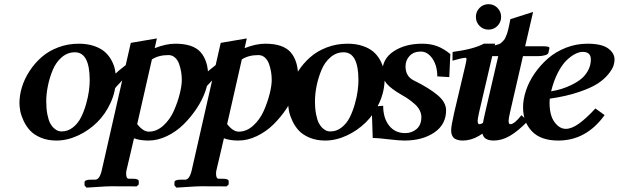

<svg xmlns="http://www.w3.org/2000/svg" viewBox="-20 -651 2920 906"><path d="M271 -30.8Q300.3 -30.8 324.2 -49.8Q348.1 -68.8 362.3 -97.2Q376.5 -125.5 386.2 -159.9Q396 -194.3 399.7 -222.4Q403.3 -250.5 403.3 -272Q403.3 -404.3 333.5 -404.3Q298.8 -404.3 271.5 -380.9Q244.1 -357.4 229 -321Q213.9 -284.7 206.1 -246.3Q198.2 -208 198.2 -172.9Q198.2 -137.7 203.6 -110.8Q209 -84 216.8 -69.3Q224.6 -54.7 235.4 -45.4Q246.1 -36.1 254.4 -33.4Q262.7 -30.8 271 -30.8ZM71.8 -164.6Q71.8 -201.2 83.5 -239.7Q95.2 -278.3 118.9 -314.9Q142.6 -351.6 175.3 -380.6Q208 -409.7 253.9 -427.2Q299.8 -444.8 351.6 -444.8Q391.6 -444.8 422.9 -434.3Q454.1 -423.8 473.4 -407.2Q492.7 -390.6 505.1 -368.2Q517.6 -345.7 522.2 -324Q526.9 -302.2 526.9 -278.8Q526.9 -221.2 502.2 -166.7Q477.5 -112.3 438 -73.5Q398.4 -34.7 347.7 -11.2Q296.9 12.2 246.1 12.2Q205.1 12.2 173.1 -1.2Q141.1 -14.6 122.6 -34.4Q104 -54.2 92 -79.6Q80.1 -105 75.9 -125.7Q71.8 -146.5 71.8 -164.6Z M573.2 -343.8 597.2 -448.7 720.2 -469.7 710 -423.8Q763.2 -444.8 807.1 -444.8Q892.1 -444.8 927.2 -404.1Q962.4 -363.3 962.4 -289.6Q962.4 -257.8 948 -217.5Q933.6 -177.2 906.7 -137.2Q879.9 -97.2 845.7 -63.5Q811.5 -29.8 767.8 -8.8Q724.1 12.2 680.2 12.2Q639.6 12.2 612.3 1.5Q606 31.2 592.5 86.4Q579.1 141.6 576.7 153.3Q575.2 160.2 575.2 168.5Q575.2 192.4 587.9 192.4H606.4Q634.8 192.4 634.8 204.1V219.2L625 228.5Q625 228 504.9 228Q482.9 228 435.5 231.4L388.2 234.4L378.9 224.1V209Q378.9 196.8 410.2 196.8H429.2Q450.2 196.8 460.4 151.9L556.6 -271.5Q528.8 -243.7 509.8 -217.8L474.1 -248.5Q507.8 -293.9 573.2 -343.8ZM837.9 -273.9Q837.9 -293.5 834.7 -312.3Q831.5 -331.1 825 -349.6Q818.4 -368.2 805.4 -379.6Q792.5 -391.1 774.9 -391.1Q728 -391.1 696.8 -370.6L627.4 -65.4Q655.3 -29.8 682.1 -29.8Q719.2 -29.8 750.7 -58.3Q782.2 -86.9 800.3 -127.9Q818.4 -168.9 828.1 -208Q837.9 -247.1 837.9 -273.9Z M997.6 -343.8 1021.5 -448.7 1144.5 -469.7 1134.3 -423.8Q1187.5 -444.8 1231.4 -444.8Q1316.4 -444.8 1351.6 -404.1Q1386.7 -363.3 1386.7 -289.6Q1386.7 -257.8 1372.3 -217.5Q1357.9 -177.2 1331.1 -137.2Q1304.2 -97.2 1270 -63.5Q1235.8 -29.8 1192.1 -8.8Q1148.4 12.2 1104.5 12.2Q1064 12.2 1036.6 1.5Q1030.3 31.2 1016.8 86.4Q1003.4 141.6 1001 153.3Q999.5 160.2 999.5 168.5Q999.5 192.4 1012.2 192.4H1030.8Q1059.1 192.4 1059.1 204.1V219.2L1049.3 228.5Q1049.3 228 929.2 228Q907.2 228 859.9 231.4L812.5 234.4L803.2 224.1V209Q803.2 196.8 834.5 196.8H853.5Q874.5 196.8 884.8 151.9L981 -271.5Q953.1 -243.7 934.1 -217.8L898.4 -248.5Q932.1 -293.9 997.6 -343.8ZM1262.2 -273.9Q1262.2 -293.5 1259 -312.3Q1255.9 -331.1 1249.3 -349.6Q1242.7 -368.2 1229.7 -379.6Q1216.8 -391.1 1199.2 -391.1Q1152.3 -391.1 1121.1 -370.6L1051.8 -65.4Q1079.6 -29.8 1106.4 -29.8Q1143.6 -29.8 1175 -58.3Q1206.5 -86.9 1224.6 -127.9Q1242.7 -168.9 1252.4 -208Q1262.2 -247.1 1262.2 -273.9Z M1539.1 -30.8Q1568.4 -30.8 1592.3 -49.8Q1616.2 -68.8 1630.4 -97.2Q1644.5 -125.5 1654.3 -159.9Q1664.1 -194.3 1667.7 -222.4Q1671.4 -250.5 1671.4 -272Q1671.4 -404.3 1601.6 -404.3Q1566.9 -404.3 1539.6 -380.9Q1512.2 -357.4 1497.1 -321Q1481.9 -284.7 1474.1 -246.3Q1466.3 -208 1466.3 -172.9Q1466.3 -137.7 1471.7 -110.8Q1477.1 -84 1484.9 -69.3Q1492.7 -54.7 1503.4 -45.4Q1514.2 -36.1 1522.5 -33.4Q1530.8 -30.8 1539.1 -30.8ZM1339.8 -164.6Q1339.8 -201.2 1351.6 -239.7Q1363.3 -278.3 1387 -314.9Q1410.6 -351.6 1443.4 -380.6Q1476.1 -409.7 1522 -427.2Q1567.9 -444.8 1619.6 -444.8Q1659.7 -444.8 1690.9 -434.3Q1722.2 -423.8 1741.5 -407.2Q1760.7 -390.6 1773.2 -368.2Q1785.6 -345.7 1790.3 -324Q1794.9 -302.2 1794.9 -278.8Q1794.9 -221.2 1770.3 -166.7Q1745.6 -112.3 1706.1 -73.5Q1666.5 -34.7 1615.7 -11.2Q1564.9 12.2 1514.2 12.2Q1473.1 12.2 1441.2 -1.2Q1409.2 -14.6 1390.6 -34.4Q1372.1 -54.2 1360.1 -79.6Q1348.1 -105 1344 -125.7Q1339.8 -146.5 1339.8 -164.6Z M1888.7 12.2Q1861.8 12.2 1811.8 6.1Q1761.7 0 1738.8 0L1733.9 -147.9L1788.1 -151.9Q1788.1 -94.2 1815.9 -58.6Q1843.8 -22.9 1892.1 -22.9Q1923.3 -22.9 1945.8 -42.2Q1968.3 -61.5 1968.3 -98.6Q1968.3 -115.2 1960.2 -130.9Q1952.1 -146.5 1937.3 -159.7Q1922.4 -172.9 1908.9 -182.4Q1895.5 -191.9 1876.5 -202.6Q1825.7 -231.9 1804.9 -255.9Q1784.2 -279.8 1784.2 -312Q1784.2 -374 1838.4 -409.4Q1892.6 -444.8 1972.2 -444.8Q2010.7 -444.8 2041.5 -433.6Q2072.3 -422.4 2105 -396L2100.1 -287.1L2043.5 -290.5Q2043.5 -340.3 2020.8 -374Q1998 -407.7 1965.8 -407.7Q1932.1 -407.7 1912.8 -387.2Q1893.6 -366.7 1893.6 -337.9Q1893.6 -290.5 1932.6 -271.5Q2004.9 -235.8 2044.9 -202.1Q2085 -168.5 2085 -130.4Q2085 -63.5 2029.1 -25.6Q1973.1 12.2 1888.7 12.2Z M2242.9 -528.8Q2225.6 -546.4 2225.6 -571.3Q2225.6 -596.2 2242.9 -613.8Q2260.3 -631.3 2285.2 -631.3Q2310.1 -631.3 2327.4 -613.8Q2344.7 -596.2 2344.7 -571.3Q2344.7 -546.4 2327.4 -528.8Q2310.1 -511.2 2285.2 -511.2Q2260.3 -511.2 2242.9 -528.8ZM2163.6 12.2Q2148.9 12.2 2138.2 8.8Q2127.4 5.4 2122.1 0.5Q2116.7 -4.4 2113.5 -11.7Q2110.4 -19 2109.6 -24.4Q2108.9 -29.8 2108.9 -36.6Q2108.9 -56.2 2122.6 -116.7L2174.8 -337.9Q2181.2 -364.7 2181.2 -372.1Q2181.2 -378.4 2176.8 -378.4Q2160.6 -377.9 2115.2 -364.7L2115.7 -405.8Q2214.8 -418.9 2263.2 -444.8H2316.4L2241.2 -123Q2233.9 -90.3 2233.9 -81.1Q2233.9 -64.9 2242.2 -64.9Q2261.2 -64.9 2294.4 -107.4L2325.2 -80.1Q2277.8 -31.7 2240 -9.8Q2202.1 12.2 2163.6 12.2Z M2268.6 -116.7 2331.1 -386.2H2261.7L2272 -432.6Q2285.6 -432.6 2296.9 -433.6Q2308.1 -434.6 2317.6 -437.5Q2327.1 -440.4 2334.2 -442.6Q2341.3 -444.8 2347.4 -451.2Q2353.5 -457.5 2357.7 -461.7Q2361.8 -465.8 2366 -475.8Q2370.1 -485.8 2372.6 -491.9Q2375 -498 2378.2 -512Q2381.3 -525.9 2383.1 -534.4Q2384.8 -543 2388.2 -560.5L2495.6 -594.7L2458 -432.6H2544.9Q2572.8 -432.6 2572.8 -424.3L2567.9 -402.3Q2566.4 -394.5 2551.8 -390.4Q2537.1 -386.2 2521 -386.2H2447.8L2387.2 -123Q2379.9 -91.3 2379.9 -81.1Q2379.9 -64.9 2388.2 -64.9Q2407.2 -64.9 2440.4 -107.4L2471.2 -80.1Q2423.8 -31.7 2386 -9.8Q2348.1 12.2 2309.6 12.2Q2294.9 12.2 2284.2 8.8Q2273.4 5.4 2268.1 0.5Q2262.7 -4.4 2259.5 -11.7Q2256.3 -19 2255.6 -24.4Q2254.9 -29.8 2254.9 -36.6Q2254.9 -57.6 2268.6 -116.7Z M2768.1 -370.6Q2768.1 -406.2 2729.5 -406.2Q2713.4 -406.2 2694.1 -396.5Q2674.8 -386.7 2653.6 -366.5Q2632.3 -346.2 2612.5 -308.1Q2592.8 -270 2580.6 -220.2Q2605 -224.1 2628.7 -231.2Q2652.3 -238.3 2678.2 -251Q2704.1 -263.7 2723.4 -279.5Q2742.7 -295.4 2755.4 -319.3Q2768.1 -343.3 2768.1 -370.6ZM2879.9 -369.6Q2879.9 -356 2874.5 -339.8Q2869.1 -323.7 2849.9 -300Q2830.6 -276.4 2799.3 -256.1Q2768.1 -235.8 2709.5 -216.1Q2650.9 -196.3 2574.2 -185.5Q2573.2 -178.2 2573.2 -166.5Q2573.2 -106.4 2596.7 -74.7Q2620.1 -43 2649.9 -43Q2676.8 -43 2710.2 -66.4Q2743.7 -89.8 2789.6 -139.2L2833 -107.9Q2746.6 12.2 2614.3 12.2Q2531.7 12.2 2490 -31.5Q2448.2 -75.2 2448.2 -144.5Q2448.2 -182.6 2462.2 -224.4Q2476.1 -266.1 2503.2 -305.2Q2530.3 -344.2 2566.2 -375.5Q2602.1 -406.7 2650.6 -425.8Q2699.2 -444.8 2752 -444.8Q2818.4 -444.8 2849.1 -422.9Q2879.9 -400.9 2879.9 -369.6Z"/></svg>

Font: LL
Style: Bold Italic
Weight: 700
Italic angle: -11.5°
Designer: Philipp H. Poll
Foundry: Philipp H. Poll
Version: Version 2.7.x